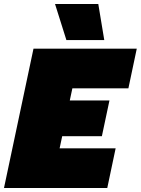

<svg xmlns="http://www.w3.org/2000/svg" viewBox="-39 -943 706 963"><path d="M237 -923H454L484 -742H294ZM129 -699H647L605 -500H324L311 -439H510L472 -260H273L260 -199H541L499 0H-19Z"/></svg>

Font: Prompt Black
Style: Italic
Weight: 900
Italic angle: -12°
Designer: Katatrad Team
Foundry: CadsonDemak
Version: Version 1.001